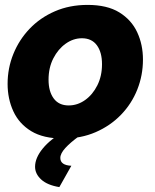

<svg xmlns="http://www.w3.org/2000/svg" viewBox="-20 -555 631 783"><path d="M237 10Q157 10 107.5 -20Q58 -50 34.5 -101Q11 -152 11 -213Q11 -277 34.5 -335Q58 -393 101 -438Q144 -483 204 -509Q264 -535 337 -535Q417 -535 466.5 -504.5Q516 -474 539.5 -423.5Q563 -373 563 -312Q563 -248 540 -190Q517 -132 473.5 -87Q430 -42 370 -16Q310 10 237 10ZM260 -125Q296 -125 327 -147Q358 -169 377 -207Q396 -245 396 -293Q396 -342 375 -370.5Q354 -399 314 -399Q279 -399 248 -377Q217 -355 197.5 -317Q178 -279 178 -230Q178 -182 199 -153.5Q220 -125 260 -125ZM123 125Q123 89 154.5 50.5Q186 12 246 -22H299L303 0Q267 26 246.5 48.5Q226 71 226 89Q226 119 271 121L222 208Q173 200 148 177Q123 154 123 125Z"/></svg>

Font: Raleway ExtraBold
Style: Italic
Weight: 800
Italic angle: -12°
Designer: Matt McInerney, Pablo Impallari, Rodrigo Fuenzalida
Foundry: Matt McInerney, Pablo Impallari, Rodrigo Fuenzalida
Version: Version 4.026